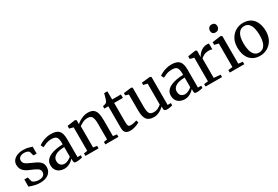

<svg xmlns="http://www.w3.org/2000/svg" viewBox="71 -1862 4285 2955"><g transform="rotate(-30 2214.0 -385.0)"><path d="M101.5 -156.5 120.5 -79.5Q129 -64 161 -50.2Q193 -36.5 230.5 -36.5Q288.5 -36.5 314.5 -59.2Q340.5 -82 340.5 -119Q340.5 -160.5 301.5 -185Q262.5 -209.5 191.5 -238.5Q119 -266 82 -306.5Q45 -347 45 -412.5Q45 -457.5 71.2 -490.2Q97.5 -523 142.2 -541.2Q187 -559.5 243 -559.5Q307 -559.5 346 -546.8Q385 -534 403.5 -529L403 -406.5H346.5L326 -479.5Q319 -493.5 294.8 -503Q270.5 -512.5 239.5 -513Q195 -513 166.2 -493Q137.5 -473 137.5 -437.5Q137.5 -404 155.8 -383.8Q174 -363.5 203 -349.5Q232 -335.5 264.5 -321.5Q308 -303.5 347 -282.8Q386 -262 410.5 -230.5Q435 -199 435 -150Q435 -77 380 -33Q325 11 226.5 11Q189 11 152.2 3.5Q115.5 -4 85.8 -13.8Q56 -23.5 39.5 -29.5L40 -156.5Z M496.5 -145.5Q496.5 -195.5 524 -230.2Q551.5 -265 597.8 -286.5Q644 -308 702 -318Q760 -328 821 -329V-361.5Q821 -426 799 -456.2Q777 -486.5 711.5 -486.5Q654.5 -486.5 611.5 -469Q568.5 -451.5 543.5 -438.5L520 -485.5Q531.5 -495.5 564 -513Q596.5 -530.5 642 -544.5Q687.5 -558.5 738.5 -558.5Q840 -558.5 880.5 -513.5Q921 -468.5 921 -365.5V-45.5L978.5 -45V-5.5Q962 -1 932 4.2Q902 9.5 876.5 9.5Q850 9.5 838.8 1.5Q827.5 -6.5 827.5 -35.5V-71.5Q815.5 -58 791.8 -38.8Q768 -19.5 734.2 -4.5Q700.5 10.5 659 10.5Q616 10.5 578.8 -6.5Q541.5 -23.5 519 -58.2Q496.5 -93 496.5 -145.5ZM701.5 -55Q729.5 -55 762.5 -71.2Q795.5 -87.5 821 -109V-281Q714 -280 660.5 -245.8Q607 -211.5 607 -157.5Q607 -104.5 634 -79.8Q661 -55 701.5 -55Z M1098.5 -54V-471.5L1028.5 -489.5V-537L1167 -557.5H1173.5L1193.5 -541.5V-500L1192.5 -473Q1213.5 -492.5 1246.2 -512.5Q1279 -532.5 1317.8 -545.8Q1356.5 -559 1395 -559Q1457 -559 1491.8 -535Q1526.5 -511 1540.5 -461.5Q1554.5 -412 1554.5 -335V-53L1622 -44.5V0H1389.5V-44L1450.5 -53V-334Q1450.5 -413 1431.2 -451.5Q1412 -490 1349.5 -490Q1308.5 -490 1269.2 -471.2Q1230 -452.5 1202.5 -431V-54L1268.5 -44V0H1035.5V-44Z M1831.5 10Q1779.5 10 1751 -14.2Q1722.5 -38.5 1722.5 -102V-485H1652V-527Q1666 -531 1684.5 -535.5Q1703 -540 1710.5 -545.5Q1720 -552 1725.5 -560.5Q1731 -569 1736.5 -583Q1741 -595 1747.2 -616.2Q1753.5 -637.5 1759.2 -658.8Q1765 -680 1768 -692.5H1824.5L1826 -546.5H1981.5V-485H1826V-168Q1826 -118.5 1830.2 -95.8Q1834.5 -73 1846.5 -66.8Q1858.5 -60.5 1881.5 -60.5Q1907.5 -60.5 1938 -67.8Q1968.5 -75 1984.5 -82.5L1999 -41.5Q1984 -29.5 1956 -17.8Q1928 -6 1895 2Q1862 10 1831.5 10Z M2486 9Q2459 9 2445 -1Q2431 -11 2431 -37.5V-74Q2413 -54.5 2385.2 -35Q2357.5 -15.5 2323.5 -2.2Q2289.5 11 2253.5 11Q2162 11 2124.8 -38.8Q2087.5 -88.5 2087.5 -198V-484.5L2031.5 -501V-541L2168.5 -557.5H2172.5L2190.5 -545V-204Q2190.5 -126 2209.2 -91.2Q2228 -56.5 2286.5 -56.5Q2330 -56.5 2365.2 -75.2Q2400.5 -94 2421 -112.5V-484.5L2351 -501.5V-541L2497.5 -557.5H2502L2523.5 -545V-47L2581.5 -46.5L2581 -6Q2564 -1.5 2540.2 3.8Q2516.5 9 2486 9Z M2636.5 -145.5Q2636.5 -195.5 2664 -230.2Q2691.5 -265 2737.8 -286.5Q2784 -308 2842 -318Q2900 -328 2961 -329V-361.5Q2961 -426 2939 -456.2Q2917 -486.5 2851.5 -486.5Q2794.5 -486.5 2751.5 -469Q2708.5 -451.5 2683.5 -438.5L2660 -485.5Q2671.5 -495.5 2704 -513Q2736.5 -530.5 2782 -544.5Q2827.5 -558.5 2878.5 -558.5Q2980 -558.5 3020.5 -513.5Q3061 -468.5 3061 -365.5V-45.5L3118.5 -45V-5.5Q3102 -1 3072 4.2Q3042 9.5 3016.5 9.5Q2990 9.5 2978.8 1.5Q2967.5 -6.5 2967.5 -35.5V-71.5Q2955.5 -58 2931.8 -38.8Q2908 -19.5 2874.2 -4.5Q2840.5 10.5 2799 10.5Q2756 10.5 2718.8 -6.5Q2681.5 -23.5 2659 -58.2Q2636.5 -93 2636.5 -145.5ZM2841.5 -55Q2869.5 -55 2902.5 -71.2Q2935.5 -87.5 2961 -109V-281Q2854 -280 2800.5 -245.8Q2747 -211.5 2747 -157.5Q2747 -104.5 2774 -79.8Q2801 -55 2841.5 -55Z M3170.5 0V-43.5L3242.5 -52V-471.5L3172 -489.5V-537L3307 -557.5H3313.5L3333.5 -541.5V-520L3331 -432.5L3333.5 -433.5Q3337.5 -443 3351.2 -462.2Q3365 -481.5 3387.5 -502.2Q3410 -523 3441.2 -537.5Q3472.5 -552 3512 -552Q3525.5 -552 3533.5 -550.5Q3541.5 -549 3547 -547V-443Q3541.5 -447 3527.5 -450.5Q3513.5 -454 3491.5 -454Q3434 -454 3400.2 -435.5Q3366.5 -417 3345.5 -398V-52.5L3463 -43V0Z M3678.5 -54V-471.5L3606 -489.5V-536.5L3755 -557.5H3761.5L3782.5 -541.5V-53L3858.5 -44V0H3601.5V-44ZM3720.5 -644Q3689.5 -644 3673.2 -662.2Q3657 -680.5 3657 -707.5Q3657 -736.5 3675 -758.8Q3693 -781 3728.5 -781H3729.5Q3760.5 -781 3777 -762.8Q3793.5 -744.5 3793.5 -717.5Q3793.5 -688.5 3775.2 -666.2Q3757 -644 3721.5 -644Z M3893.5 -273.5Q3893.5 -366.5 3931 -430.8Q3968.5 -495 4028.2 -528.2Q4088 -561.5 4154 -561.5Q4240 -561.5 4294.8 -523.8Q4349.5 -486 4375.8 -421.5Q4402 -357 4402 -277Q4402 -183.5 4364.5 -119.2Q4327 -55 4267.2 -22Q4207.5 11 4141.5 11Q4055.5 11 4000.8 -26.8Q3946 -64.5 3919.8 -129Q3893.5 -193.5 3893.5 -273.5ZM4148.5 -40.5Q4214.5 -40.5 4251 -97.5Q4287.5 -154.5 4287.5 -268.5Q4287.5 -336 4274 -390.8Q4260.5 -445.5 4230 -477.8Q4199.5 -510 4148.5 -510Q4081.5 -510 4044.8 -453.5Q4008 -397 4008 -282Q4008 -214 4022 -159.2Q4036 -104.5 4067 -72.5Q4098 -40.5 4148.5 -40.5Z"/></g></svg>

Font: Merriweather Text
Style: Regular
Weight: 400
Designer: Eben Sorkin
Foundry: Eben Sorkin
Version: Version 2.100; ttfautohint (v1.7.19-72a1) -l 8 -r 50 -G 200 